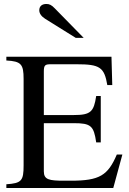

<svg xmlns="http://www.w3.org/2000/svg" viewBox="-20 -948 651 968"><path d="M597 -169H569C524 -63 481 -37 338 -37H302C228 -37 201 -42 201 -84V-327H352C438 -327 453 -314 465 -230H488V-464H465C453 -385 438 -368 352 -368H201V-588C201 -620 208 -624 236 -624H367C483 -624 506 -609 521 -519H546L542 -662H12V-643C87 -639 99 -624 99 -550V-114C99 -37 89 -24 12 -19V0H551ZM402 -757 257 -905C240 -923 229 -928 214 -928C192 -928 178 -917 178 -896C178 -880 189 -865 208 -853L362 -757Z"/></svg>

Font: XITS
Style: Regular
Weight: 400
Designer: MicroPress Inc., with final additions and corrections provided by Coen Hoffman, Elsevier (retired)
Version: Version 1.302